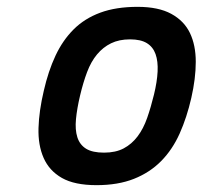

<svg xmlns="http://www.w3.org/2000/svg" viewBox="-20 -530 592 561"><path d="M382 -510Q443 -510 480.5 -489.5Q518 -469 535 -433.5Q552 -398 552 -349.5Q552 -301 539 -244Q526 -187 505 -140Q484 -93 451 -59.5Q418 -26 371.5 -7.5Q325 11 262 11Q198 11 161 -10Q124 -31 107.5 -68.5Q91 -106 92.5 -156Q94 -206 108 -265Q121 -322 142 -367Q163 -412 195 -444Q227 -476 273 -493Q319 -510 382 -510ZM284 -84Q318 -84 341.5 -96.5Q365 -109 382 -131.5Q399 -154 410 -185.5Q421 -217 430 -254Q439 -291 440.5 -321Q442 -351 434.5 -372Q427 -393 409 -404Q391 -415 360 -415Q328 -415 304.5 -403.5Q281 -392 263.5 -371Q246 -350 234.5 -319.5Q223 -289 214 -251Q205 -213 202 -182Q199 -151 206 -129Q213 -107 231.5 -95.5Q250 -84 284 -84Z"/></svg>

Font: Panefresco 750wt
Style: Italic
Weight: 750
Foundry: Campivisivi & Chank Co
Version: Version 1.000